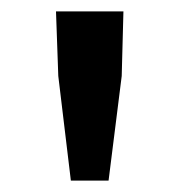

<svg xmlns="http://www.w3.org/2000/svg" viewBox="-20 -708 315 336"><path d="M104 -392 82 -575 78 -688H196L193 -575L170 -392Z"/></svg>

Font: CV Source Sans Light
Style: Bold
Weight: 600
Designer: Paul D. Hunt
Foundry: Adobe Systems Incorporated
Version: Version 3.001